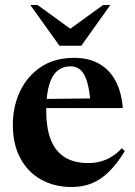

<svg xmlns="http://www.w3.org/2000/svg" viewBox="-20 -738 542 770"><path d="M277.5 -506Q336 -506 377.8 -482.2Q419.5 -458.5 443.5 -413.5Q467.5 -368.5 472.5 -304.5H141.5V-341L406 -344L343 -320.5Q339.5 -375 329.8 -408.2Q320 -441.5 303.8 -456.8Q287.5 -472 262.5 -472Q232.5 -472 210.5 -454Q188.5 -436 177 -397Q165.5 -358 165.5 -294.5Q165.5 -221 185 -174.5Q204.5 -128 242 -106Q279.5 -84 333.5 -84Q359 -84 382.2 -90Q405.5 -96 427.2 -109.2Q449 -122.5 468.5 -143.5L480.5 -132Q448.5 -80 415.8 -48.2Q383 -16.5 346.8 -2.2Q310.5 12 267.5 12Q198.5 12 145 -17.8Q91.5 -47.5 61.5 -103.5Q31.5 -159.5 31.5 -238Q31.5 -310 60 -371Q88.5 -432 143.5 -469Q198.5 -506 277.5 -506ZM284.5 -606.5H239.5L393.5 -718H422.5L306 -554.5H218.5L101.5 -718H130.5Z"/></svg>

Font: Newsreader 60pt SemiBold
Style: Regular
Weight: 600
Designer: Hugues Gentile
Foundry: Production Type
Version: Version 1.003